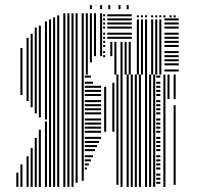

<svg xmlns="http://www.w3.org/2000/svg" viewBox="-20 -732 776 752"><path d="M52 0H44V-56H52ZM68 0H60V-88H68ZM68 -360H60V-440H68ZM92 0H84V-120H92ZM92 -336H84V-440H92ZM108 0H100V-152H108ZM108 -312H100V-440H108ZM124 0H116V-192H124ZM124 -288H116V-440H124ZM140 0H132V-224H140ZM140 -272H132V-440H140ZM164 0H156V-256H164ZM164 -264H156V-440H164ZM180 0H172V-440H180ZM196 0H188V-440H196ZM212 0H204V-440H212ZM236 0H228V-440H236ZM252 0H244V-440H252ZM268 0H260V-440H268ZM284 -16H276V-440H284ZM308 -24H300V-440H308ZM320 -68H312V-76H320ZM328 -84H312V-92H328ZM336 -100H312V-108H336ZM344 -116H312V-124H344ZM352 -140H312V-148H352ZM360 -156H312V-164H360ZM368 -172H312V-180H368ZM376 -188H312V-196H376ZM376 -212H312V-220H376ZM376 -228H312V-236H376ZM376 -244H312V-252H376ZM376 -260H312V-268H376ZM376 -284H312V-292H376ZM376 -300H312V-308H376ZM376 -316H312V-324H376ZM376 -332H312V-340H376ZM376 -356H312V-364H376ZM376 -372H312V-380H376ZM376 -388H312V-396H376ZM344 -404H312V-412H344ZM336 -428H312V-436H336ZM396 -216H388V-392H396ZM428 -216H420V-408H428ZM444 -8H436V-440H444ZM460 0H452V-440H460ZM484 0H476V-440H484ZM500 0H492V-440H500ZM516 0H508V-440H516ZM532 0H524V-440H532ZM556 0H548V-440H556ZM572 0H564V-440H572ZM588 0H580V-440H588ZM608 -12H592V-20H608ZM608 -28H592V-36H608ZM608 -44H592V-52H608ZM608 -68H592V-76H608ZM608 -84H592V-92H608ZM608 -100H592V-108H608ZM608 -116H592V-124H608ZM608 -140H592V-148H608ZM608 -156H592V-164H608ZM608 -172H592V-180H608ZM608 -188H592V-196H608ZM608 -212H592V-220H608ZM608 -228H592V-236H608ZM608 -244H592V-252H608ZM608 -260H592V-268H608ZM608 -284H592V-292H608ZM608 -300H592V-308H608ZM608 -316H592V-324H608ZM608 -332H592V-340H608ZM608 -356H592V-364H608ZM608 -372H592V-380H608ZM608 -388H592V-396H608ZM608 -404H592V-412H608ZM608 -428H592V-436H608ZM628 0H620V-344H628ZM668 -8H660V-320H668ZM628 -344H620V-432H628ZM644 -344H636V-432H644ZM668 -344H660V-432H668ZM628 -432H620V-440H628ZM644 -432H636V-440H644ZM668 -432H660V-440H668ZM68 -440H60V-544H68ZM92 -440H84V-584H92ZM108 -440H100V-600H108ZM124 -440H116V-624H124ZM140 -440H132V-632H140ZM164 -440H156V-648H164ZM180 -440H172V-656H180ZM196 -440H188V-664H196ZM212 -440H204V-672H212ZM236 -440H228V-680H236ZM252 -440H244V-680H252ZM268 -440H260V-680H268ZM284 -440H276V-680H284ZM308 -440H300V-680H308ZM324 -440H316V-680H324ZM340 -488H332V-680H340ZM356 -512H348V-680H356ZM380 -512H372V-680H380ZM392 -508H384V-516H392ZM392 -524H384V-532H392ZM392 -548H384V-556H392ZM392 -564H384V-572H392ZM392 -580H384V-588H392ZM392 -596H384V-604H392ZM392 -620H384V-628H392ZM392 -636H384V-644H392ZM392 -652H384V-660H392ZM392 -668H384V-676H392ZM420 -512H412V-568H420ZM436 -440H428V-568H436ZM460 -440H452V-568H460ZM476 -440H468V-568H476ZM492 -440H484V-568H492ZM496 -580H400V-588H496ZM496 -596H400V-604H496ZM496 -620H400V-628H496ZM496 -636H400V-644H496ZM496 -652H400V-660H496ZM496 -668H400V-676H496ZM524 -440H516V-656H524ZM540 -440H532V-656H540ZM556 -440H548V-656H556ZM580 -440H572V-656H580ZM596 -440H588V-656H596ZM612 -440H604V-656H612ZM680 -452H624V-460H680ZM680 -476H624V-484H680ZM680 -492H624V-500H680ZM680 -508H624V-516H680ZM680 -524H624V-532H680ZM680 -548H624V-556H680ZM680 -564H624V-572H680ZM680 -580H624V-588H680ZM680 -596H624V-604H680ZM680 -620H624V-628H680ZM680 -636H624V-644H680ZM680 -652H624V-660H680ZM524 -664H516V-672H524ZM540 -664H532V-672H540ZM556 -664H548V-672H556ZM580 -664H572V-672H580ZM596 -664H588V-672H596ZM612 -664H604V-672H612ZM628 -664H620V-672H628ZM652 -664H644V-672H652ZM668 -664H660V-672H668ZM340 -696H332V-712H340ZM380 -696H372V-712H380ZM412 -696H404V-712H412ZM452 -696H444V-712H452ZM484 -696H476V-712H484Z"/></svg>

Font: Rubik Lines
Style: Regular
Weight: 400
Designer: Hubert and Fischer, NaN
Foundry: Hubert and Fischer, NaN
Version: Version 2.201